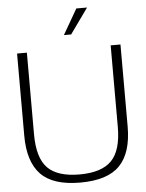

<svg xmlns="http://www.w3.org/2000/svg" viewBox="-61 -975 785 1034"><g transform="rotate(-5 331.5 -458.0)"><path d="M331 10Q184 10 118 -58.5Q52 -127 52 -268V-712H105V-271Q105 -143 158.5 -88.5Q212 -34 331 -34Q450 -34 504 -89Q558 -144 558 -271V-712H611V-268Q611 -127 545 -58.5Q479 10 331 10ZM351 -789H312L391 -926H449Z"/></g></svg>

Font: Creato Display Light
Style: Regular
Weight: 300
Version: Version 1.000